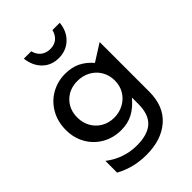

<svg xmlns="http://www.w3.org/2000/svg" viewBox="-267 -856 1157 1157"><g transform="rotate(-45 311.5 -277.5)"><path d="M140 -265Q140 -334 184 -377.5Q228 -421 296 -421Q341 -421 378 -401Q415 -381 436.5 -345Q458 -309 458 -263Q458 -218 436.5 -182.5Q415 -147 378 -127Q341 -107 297 -107Q252 -107 216 -128Q180 -149 160 -185Q140 -221 140 -265ZM276 108Q165 108 75 39V139Q166 189 276 189Q404 189 480.5 122Q557 55 557 -69V-492L448 -423Q415 -462 373 -483Q331 -504 274 -504Q210 -504 156 -473.5Q102 -443 70 -387.5Q38 -332 38 -261Q38 -193 69 -139Q100 -85 154 -54.5Q208 -24 274 -24Q332 -24 376 -48Q420 -72 458 -118V-64Q458 26 412.5 67Q367 108 276 108ZM318 -672Q283 -672 259 -690.5Q235 -709 226 -744H163Q171 -677 212 -637Q253 -597 315 -597Q378 -597 420.5 -637.5Q463 -678 469 -744H407Q398 -709 375 -690.5Q352 -672 318 -672Z"/></g></svg>

Font: Geom
Style: Regular
Weight: 400
Version: Version 1.102